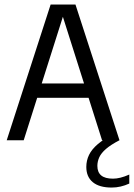

<svg xmlns="http://www.w3.org/2000/svg" viewBox="-20 -615 587 842"><path d="M9.5 0 202 -595H311L504 0H427.5L250 -559.5H261.5L84 0ZM108 -186 123.5 -249H388.5L404.5 -186ZM469.5 207.5Q415.5 207.5 387 184Q358.5 160.5 358.5 117Q358.5 89 370.5 64.2Q382.5 39.5 409.2 16.8Q436 -6 479 -28L504 0Q466.5 19.5 445.2 37.8Q424 56 415.5 74.5Q407 93 407 112.5Q407 140.5 424 154.5Q441 168.5 475.5 168.5Q491 168.5 508.2 164.2Q525.5 160 547 150.5V190Q528.5 198.5 509.2 203Q490 207.5 469.5 207.5Z"/></svg>

Font: Encode Sans SC Condensed
Style: Regular
Weight: 400
Width: 3
Designer: Multiple Designers
Foundry: Impallari Type
Version: Version 3.002